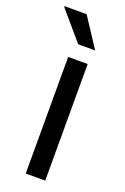

<svg xmlns="http://www.w3.org/2000/svg" viewBox="-162 -769 529 814"><g transform="rotate(20 102.5 -361.5)"><path d="M68.7 0V-526H156.7V0ZM166.8 -591H90.2L-20.1 -720L-19.1 -723H80.3Z"/></g></svg>

Font: Archivo Variable SemiBold
Style: Regular
Weight: 600
Designer: Hector Gatti
Foundry: Omnibus-Type
Version: Version 2.001